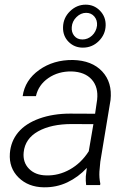

<svg xmlns="http://www.w3.org/2000/svg" viewBox="-20 -797 564 827"><path d="M351.1 0Q348.6 -18.6 349.6 -37.1L354 -73.7Q317.4 -34.2 270.3 -11.7Q223.1 10.7 168.5 9.8Q101.6 8.8 59.8 -32.5Q18.1 -73.7 22.5 -136.2Q26.4 -188.5 58.3 -226.8Q90.3 -265.1 149.4 -286.4Q208.5 -307.6 281.7 -307.6L389.6 -307.1L398.4 -367.7Q404.3 -421.9 375 -454.6Q345.7 -487.3 288.6 -489.3Q231 -490.2 188.2 -460.7Q145.5 -431.2 134.8 -382.8H77.6Q87.4 -452.1 148.9 -495.8Q210.4 -539.6 294.4 -538.6Q376 -536.6 420.2 -489.3Q464.4 -441.9 456.1 -366.2L412.1 -100.6L408.2 -58.1Q406.7 -31.7 412.1 -5.9L411.1 0ZM178.2 -41.5Q231.9 -39.6 281 -67.1Q330.1 -94.7 362.3 -145.5L382.3 -262.2L289.1 -262.7Q200.2 -262.7 144 -231.2Q87.9 -199.7 82 -141.1Q77.6 -98.1 104.7 -70.3Q131.8 -42.5 178.2 -41.5ZM251.5 -679.7Q252.4 -720.2 281.5 -748.5Q310.5 -776.9 349.1 -776.9Q385.7 -776.9 410.9 -750.7Q436 -724.6 435.1 -687.5Q434.1 -648.4 405.5 -620.1Q377 -591.8 336.9 -591.8Q300.3 -591.8 275.4 -616.9Q250.5 -642.1 251.5 -679.7ZM289.1 -680.7Q287.1 -658.2 299.8 -642.6Q312.5 -627 335 -627Q358.4 -627 376.5 -643.8Q394.5 -660.6 397.9 -686.5Q399.9 -710 386.5 -725.8Q373 -741.7 351.1 -741.7Q328.1 -741.7 309.6 -723.6Q291 -705.6 289.1 -680.7Z"/></svg>

Font: RobotoInd Light
Style: Italic
Weight: 300
Italic angle: -12°
Designer: Google
Version: Version 2.001151; 2014